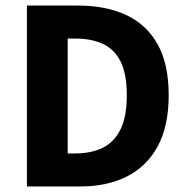

<svg xmlns="http://www.w3.org/2000/svg" viewBox="-20 -672 675 692"><path d="M77 0V-652H261Q361 -652 434.5 -618Q508 -584 548 -512.5Q588 -441 588 -329Q588 -217 548 -144Q508 -71 436.5 -35.5Q365 0 270 0ZM224 -119H252Q308 -119 349.5 -139Q391 -159 414 -205Q437 -251 437 -329Q437 -407 414 -451.5Q391 -496 349.5 -514.5Q308 -533 252 -533H224Z"/></svg>

Font: Source Sans 3 ExtraLight
Style: Bold
Weight: 700
Version: Version 3.052;hotconv 1.1.0;makeotfexe 2.6.0